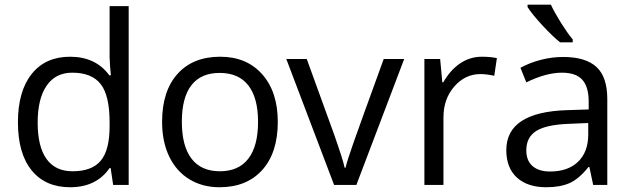

<svg xmlns="http://www.w3.org/2000/svg" viewBox="-20 -786 2682 816"><path d="M450.2 -71.8H445.8Q389.6 9.8 277.8 9.8Q172.9 9.8 114.5 -62Q56.2 -133.8 56.2 -266.1Q56.2 -398.4 114.7 -471.7Q173.3 -544.9 277.8 -544.9Q386.7 -544.9 444.8 -465.8H451.2L447.8 -504.4L445.8 -542V-759.8H526.9V0H460.9ZM288.1 -58.1Q371.1 -58.1 408.4 -103.3Q445.8 -148.4 445.8 -249V-266.1Q445.8 -379.9 408 -428.5Q370.1 -477.1 287.1 -477.1Q215.8 -477.1 178 -421.6Q140.1 -366.2 140.1 -265.1Q140.1 -162.6 177.7 -110.4Q215.3 -58.1 288.1 -58.1Z M1160.6 -268.1Q1160.6 -137.2 1094.7 -63.7Q1028.8 9.8 912.6 9.8Q840.8 9.8 785.2 -23.9Q729.5 -57.6 699.2 -120.6Q668.9 -183.6 668.9 -268.1Q668.9 -398.9 734.4 -471.9Q799.8 -544.9 916 -544.9Q1028.3 -544.9 1094.5 -470.2Q1160.6 -395.5 1160.6 -268.1ZM752.9 -268.1Q752.9 -165.5 793.9 -111.8Q835 -58.1 914.6 -58.1Q994.1 -58.1 1035.4 -111.6Q1076.7 -165 1076.7 -268.1Q1076.7 -370.1 1035.4 -423.1Q994.1 -476.1 913.6 -476.1Q834 -476.1 793.5 -423.8Q752.9 -371.6 752.9 -268.1Z M1399.9 0 1196.8 -535.2H1283.7L1398.9 -217.8Q1438 -106.4 1444.8 -73.2H1448.7Q1454.1 -99.1 1482.7 -180.4Q1511.2 -261.7 1610.8 -535.2H1697.8L1494.6 0Z M2027.8 -544.9Q2063.5 -544.9 2091.8 -539.1L2080.6 -463.9Q2047.4 -471.2 2022 -471.2Q1957 -471.2 1910.9 -418.5Q1864.7 -365.7 1864.7 -287.1V0H1783.7V-535.2H1850.6L1859.9 -436H1863.8Q1893.6 -488.3 1935.5 -516.6Q1977.5 -544.9 2027.8 -544.9Z M2501 0 2484.9 -76.2H2481Q2440.9 -25.9 2401.1 -8.1Q2361.3 9.8 2301.8 9.8Q2222.2 9.8 2177 -31.2Q2131.8 -72.3 2131.8 -147.9Q2131.8 -310.1 2391.1 -317.9L2481.9 -320.8V-354Q2481.9 -417 2454.8 -447Q2427.7 -477.1 2368.2 -477.1Q2301.3 -477.1 2216.8 -436L2191.9 -498Q2231.4 -519.5 2278.6 -531.7Q2325.7 -543.9 2373 -543.9Q2468.8 -543.9 2514.9 -501.5Q2561 -459 2561 -365.2V0ZM2317.9 -57.1Q2393.6 -57.1 2436.8 -98.6Q2480 -140.1 2480 -214.8V-263.2L2398.9 -259.8Q2302.2 -256.3 2259.5 -229.7Q2216.8 -203.1 2216.8 -147Q2216.8 -103 2243.4 -80.1Q2270 -57.1 2317.9 -57.1ZM2414.1 -606H2360.4Q2328.6 -631.3 2285.2 -678.2Q2241.7 -725.1 2222.2 -755.9V-766.1H2321.3Q2336.9 -732.4 2364.7 -688.2Q2392.6 -644 2414.1 -618.2Z"/></svg>

Font: Zoram GWebM
Style: Regular
Weight: 400
Foundry: Ascender Corporation
Version: Version 1.000